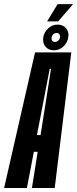

<svg xmlns="http://www.w3.org/2000/svg" viewBox="-64 -936 384 956"><path d="M-43.5 0 110.5 -675H291L208.5 0H95L123.5 -180H104.5L70 0ZM120 -263.5H138L190 -593H183.5ZM204.5 -685.5Q177.5 -685.5 162.2 -704Q147 -722.5 151.5 -750Q156 -776.5 176 -795Q196 -813.5 223 -813.5Q250 -813.5 265.2 -795Q280.5 -776.5 276 -750Q271.5 -722.5 251.2 -704Q231 -685.5 204.5 -685.5ZM210 -727Q218.5 -727 225.8 -733.5Q233 -740 234.5 -750Q236 -759.5 231.2 -765.8Q226.5 -772 218 -772Q209 -772 201.8 -765.8Q194.5 -759.5 193 -750Q191.5 -740 196.2 -733.5Q201 -727 210 -727ZM170.5 -829.5 223 -915.5H300L225.5 -829.5Z"/></svg>

Font: Anybody UltraCondensed SemiBold
Style: Italic
Weight: 600
Width: 1
Italic angle: -10°
Designer: Tyler Finck
Foundry: Etcetera Type Company
Version: Version 1.010; ttfautohint (v1.8.3) -l 8 -r 50 -G 200 -x 14 